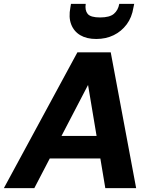

<svg xmlns="http://www.w3.org/2000/svg" viewBox="-44 -970 789 990"><path d="M-24 0 355 -700H527L658 0H499L410 -532L133 0ZM112 -153 172 -269H543L561 -153ZM452 -769Q403 -769 370 -788.5Q337 -808 323 -844.5Q309 -881 319 -932L322 -950H398Q393 -917 408 -898.5Q423 -880 472 -880Q521 -880 543 -898.5Q565 -917 571 -950H648L644 -931Q636 -880 609 -844Q582 -808 542 -788.5Q502 -769 452 -769Z"/></svg>

Font: DM Sans 11pt Black
Style: Italic
Weight: 900
Italic angle: -10°
Version: Version 4.004;gftools[0.9.30]